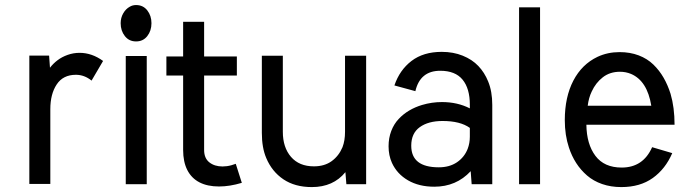

<svg xmlns="http://www.w3.org/2000/svg" viewBox="-20 -741 2736 773"><path d="M348.6 -416.5Q319.8 -439.9 285.6 -439.9Q233.9 -439.9 208.3 -401.1Q182.6 -362.3 182.6 -301.8V-0.5H98.1V-517.1H177.7L181.2 -468.3Q194.3 -485.4 211.7 -498.5Q229 -511.7 252.2 -520Q275.4 -528.3 300.3 -528.3Q350.1 -528.3 395 -495.6Z M465.8 -647.5Q465.8 -669.4 476.1 -687.3Q486.3 -705.1 502.4 -713.9Q513.7 -720.7 527.8 -720.7Q556.2 -720.7 573 -699.2Q589.8 -677.7 589.8 -647.5Q589.8 -617.2 573 -595.7Q556.2 -574.2 527.8 -574.2Q499.5 -574.2 482.7 -595.7Q465.8 -617.2 465.8 -647.5ZM570.8 0.5H486.3V-515.6H570.8Z M861.8 9.8Q815.4 9.8 783.2 -6.8Q751 -23.4 734.1 -56.4Q717.3 -89.4 717.3 -137.2V-437H649.9V-513.7H717.3V-653.3H801.8V-513.7H933.6V-437H801.8V-137.2Q801.8 -104 822.8 -87.4Q843.8 -70.8 876 -70.8Q884.3 -70.8 893.3 -72Q902.3 -73.2 911.4 -75.7Q920.4 -78.1 929.2 -81.5L953.6 -4.9Q904.8 9.8 861.8 9.8Z M1370.6 -47.9Q1321.8 12.2 1235.4 12.2Q1167.5 12.2 1121.1 -19Q1074.7 -50.3 1051.8 -105Q1034.2 -146.5 1034.2 -206.1V-516.6H1118.7V-210.4Q1118.7 -147.5 1151.6 -109.4Q1184.6 -71.3 1243.7 -71.3Q1286.6 -71.3 1315.4 -92.3Q1344.2 -113.3 1358.9 -148.4Q1369.1 -174.8 1369.1 -210.4V-516.6H1454.1V0.5H1374.5Z M1752.4 -456.1Q1671.4 -456.1 1652.3 -374L1567.9 -397Q1588.9 -459 1636.7 -495.6Q1684.6 -532.2 1758.3 -532.2Q1805.2 -532.2 1843 -516.8Q1880.9 -501.5 1905.8 -475.3Q1930.7 -449.2 1945.3 -413.1Q1961.9 -373 1961.9 -318.4V0.5H1878.9L1875 -51.8Q1816.9 10.7 1728.5 10.7Q1667 10.7 1622.8 -14.9Q1578.6 -40.5 1558.1 -85Q1544.4 -115.2 1544.4 -151.9Q1544.4 -185.5 1555.2 -213.6Q1565.9 -241.7 1585 -262Q1604 -282.2 1627.7 -296.1Q1651.4 -310.1 1679.2 -318.4Q1718.3 -330.1 1759.3 -330.1Q1821.8 -330.1 1871.6 -304.7V-319.3Q1871.6 -384.8 1842.3 -420.4Q1813 -456.1 1752.4 -456.1ZM1761.7 -253.9Q1704.6 -253.9 1670.2 -229.2Q1635.7 -204.6 1635.7 -154.3Q1635.7 -67.4 1746.6 -67.4Q1789.6 -67.4 1819.6 -87.6Q1849.6 -107.9 1862.8 -141.6Q1871.6 -164.6 1871.6 -190.9V-226.1Q1833 -253.9 1761.7 -253.9Z M2069.8 0.5V-711.4H2154.3V0.5Z M2686.5 -124.5Q2659.2 -61 2608.2 -24.4Q2557.1 12.2 2481.4 12.2Q2439.5 12.2 2404.3 0Q2369.1 -12.2 2343.5 -34.4Q2317.9 -56.6 2299.8 -84.7Q2281.7 -112.8 2270.5 -147Q2253.9 -196.8 2253.9 -257.3Q2253.9 -350.1 2288.3 -416.3Q2322.8 -482.4 2385.7 -512.2Q2426.3 -531.2 2474.6 -531.2Q2516.6 -531.2 2551.3 -518.1Q2585.9 -504.9 2610.4 -481.2Q2634.8 -457.5 2651.6 -428.2Q2668.5 -398.9 2679.7 -363.3Q2695.8 -308.6 2695.8 -238.8H2340.8Q2341.8 -160.6 2377.2 -113.5Q2412.6 -66.4 2482.9 -66.4Q2569.3 -66.4 2605.5 -148.4ZM2602.1 -315.4Q2585.9 -415.5 2520.5 -443.4Q2499.5 -452.1 2476.1 -452.1Q2435.5 -452.1 2407 -429.9Q2378.4 -407.7 2362.3 -372.6Q2350.1 -347.2 2346.2 -315.4Z"/></svg>

Font: Meera Inimai
Style: Regular
Weight: 400
Version: 2.0.0+20160526